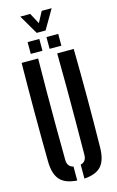

<svg xmlns="http://www.w3.org/2000/svg" viewBox="-159 -1144 737 1212"><g transform="rotate(-15 210.0 -538.0)"><path d="M39.5 -157Q37.5 -317 37.5 -478.8Q37.5 -640.5 39.5 -800H147.5Q146 -693.5 145.5 -581.2Q145 -469 145.5 -356.8Q146 -244.5 147 -138Q147 -115 157 -101.5Q167 -88 186.5 -83V8Q109 3 74.8 -35.8Q40.5 -74.5 39.5 -157ZM233.5 8V-83Q253 -88 262.5 -101.5Q272 -115 272 -138Q273 -244.5 273.5 -356.8Q274 -469 273.8 -581.2Q273.5 -693.5 272 -800H380Q382.5 -640.5 382.5 -478.8Q382.5 -317 380 -157Q379 -74.5 345 -35.8Q311 3 233.5 8ZM233 -840V-917H310V-840ZM110 -840V-917H186.5V-840ZM180.5 -958.5 107 -1084.5H172L209.5 -1014L247 -1084.5H312L238.5 -958.5Z"/></g></svg>

Font: Big Shoulders Stencil Display Thin
Style: Bold
Weight: 700
Version: Version 2.001